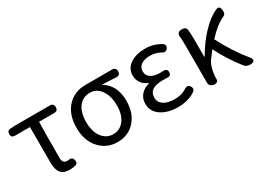

<svg xmlns="http://www.w3.org/2000/svg" viewBox="-25 -1085 2207 1626"><g transform="rotate(-30 1078.0 -272.0)"><path d="M322 13Q262 13 236 -22Q211 -54 211 -122V-469H63Q29 -469 29 -504Q29 -539 61 -540L107 -543H296H448Q485 -543 485 -506Q485 -469 448 -469H300Q297 -346 297 -116Q297 -63 342 -63Q354 -63 359 -64Q394 -71 402 -34Q408 -1 381 6Q351 13 322 13Z M793 13Q690 13 622 -59Q549 -136 549 -265Q549 -400 625 -476Q693 -543 797 -543H945H1055Q1094 -543 1094 -505Q1094 -465 1052 -468Q983 -473 923 -474V-470Q974 -441 1002 -386Q1030 -330 1030 -254Q1030 -131 961 -57Q896 13 793 13ZM794 -63Q859 -63 900 -116Q941 -171 941 -261Q941 -347 903 -405Q863 -467 795 -467Q727 -467 687 -417Q644 -364 644 -265Q644 -175 686 -118Q728 -63 794 -63Z M1385 13Q1284 13 1219.5 -31Q1155 -75 1155 -150Q1155 -204 1189 -240Q1218 -272 1268 -285V-290Q1227 -305 1204 -339Q1182 -371 1182 -411Q1182 -481 1244 -521Q1300 -557 1389 -557Q1466 -557 1537 -515Q1565 -497 1548 -468Q1528 -436 1495 -457Q1447 -484 1392 -484Q1340 -484 1307 -463Q1273 -440 1273 -399Q1273 -360 1303 -339Q1335 -315 1398 -315Q1417 -315 1427 -316Q1465 -318 1465 -283Q1465 -247 1427 -249Q1411 -250 1381 -250Q1247 -250 1247 -157Q1247 -112 1286 -86Q1325 -60 1394 -60Q1457 -60 1507 -90Q1543 -116 1564 -83Q1582 -54 1551 -32Q1479 13 1385 13Z M2040 -14Q1946 -132 1878 -267Q1850 -232 1827 -200Q1784 -142 1782 -28V-26Q1782 -14 1772.5 -7Q1763 0 1750 0Q1728 0 1713 -11Q1697 -22 1697 -42V-197V-394Q1697 -458 1694 -492Q1686 -543 1738 -543Q1777 -543 1782 -512Q1787 -477 1787 -416V-246H1791Q1852 -352 1924 -428Q2003 -512 2078 -544Q2099 -551 2109 -541Q2117 -533 2119 -508Q2121 -488 2116 -478Q2110 -465 2094 -459Q2020 -426 1934 -332Q2017 -171 2121 -44Q2138 -24 2132 -10.5Q2126 3 2098 6H2095Q2079 7 2063.5 1Q2048 -5 2040 -14Z"/></g></svg>

Font: GenSenRounded TW R
Style: Regular
Weight: 400
Version: Version 1.501;PS 1;hotconv 16.6.51;makeotf.lib2.5.65220